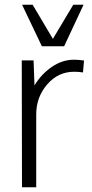

<svg xmlns="http://www.w3.org/2000/svg" viewBox="-20 -790 389 810"><path d="M156.7 -594.7 73.2 -770H117.7L203.1 -626L289.1 -770H332.5L250.5 -594.7ZM72.8 0Q71.8 -471.2 71.8 -535.2H121.6L125.5 -429.7Q154.3 -477.5 198.7 -507.8Q243.2 -538.1 291.5 -538.1Q311.5 -538.1 334.5 -534.7L330.1 -484.4Q312.5 -487.3 293 -487.3Q225.1 -487.3 179 -433.8Q132.8 -380.4 132.8 -307.1V0Z"/></svg>

Font: Oxygen Light
Style: Regular
Weight: 300
Designer: vernon adams
Foundry: Vernon Adams
Version: Version Release 0.2.3 webfont; ttfautohint (v0.93.3-1d66) -l